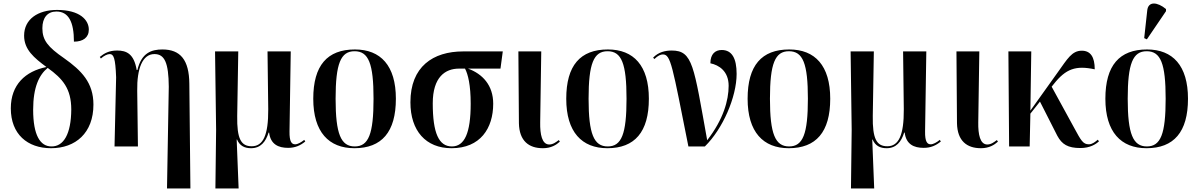

<svg xmlns="http://www.w3.org/2000/svg" viewBox="-20 -826 6767 1083"><path d="M268 10C406 10 507 -76 507 -236C507 -360 440 -428 341 -498C250 -561 219 -599 219 -667C219 -726 248 -761 298 -761C367 -761 397 -702 397 -591C448 -591 481 -614 481 -659C481 -713 431 -770 302 -770C194 -770 116 -718 116 -625C116 -546 172 -500 242 -448C123 -424 41 -348 41 -215C41 -69 135 10 268 10ZM270 0C207 0 167 -63 167 -207C167 -335 201 -404 249 -443C334 -382 382 -326 382 -208C381 -70 339 1 270 0Z M922 237H1054L1048 -353C1047 -489 997 -547 896 -547C836 -547 778 -529 755 -431H751C736 -523 693 -541 641 -541C594 -541 568 -525 543 -505L549 -496C567 -512 586 -521 599 -521C621 -521 631 -499 635 -390L626 0H758L754 -314C752 -440 784 -521 851 -521C909 -521 931 -471 932 -337Z M1195 237H1326L1315 -39H1317C1332 -4 1359 10 1396 10C1450 10 1479 -26 1495 -78H1498C1506 -12 1550 8 1605 8C1645 8 1674 -5 1702 -28L1696 -37C1679 -23 1659 -12 1645 -12C1626 -12 1612 -25 1613 -85L1620 -536H1489L1493 -210C1494 -63 1464 -1 1400 -1C1339 -1 1316 -44 1318 -172L1324 -536H1193L1199 -94Z M1979 10C2133 10 2213 -81 2213 -269C2213 -456 2127 -547 1982 -547C1826 -547 1747 -457 1747 -269C1747 -81 1835 10 1979 10ZM1981 0C1903 0 1873 -70 1873 -269C1873 -468 1902 -537 1980 -537C2059 -537 2087 -468 2087 -269C2087 -70 2059 0 1981 0Z M2527 10C2689 10 2762 -102 2762 -241C2762 -345 2702 -409 2620 -439H2803L2816 -536H2593C2422 -536 2295 -450 2295 -249C2295 -88 2382 10 2527 10ZM2529 0C2455 0 2421 -76 2421 -243C2421 -392 2492 -439 2569 -439H2603C2620 -407 2635 -346 2635 -241C2635 -75 2600 0 2529 0Z M3042 10C3089 10 3118 -9 3138 -27L3132 -36C3117 -25 3100 -11 3078 -11C3037 -11 3026 -68 3027 -135L3033 -536H2904L2907 -131C2909 -30 2964 10 3042 10Z M3406 10C3560 10 3640 -81 3640 -269C3640 -456 3554 -547 3409 -547C3253 -547 3174 -457 3174 -269C3174 -81 3262 10 3406 10ZM3408 0C3330 0 3300 -70 3300 -269C3300 -468 3329 -537 3407 -537C3486 -537 3514 -468 3514 -269C3514 -70 3486 0 3408 0Z M3863 0H3956C4057 -99 4135 -279 4135 -409C4135 -496 4109 -544 4051 -544C4015 -544 3987 -522 3987 -469C4036 -459 4090 -424 4090 -342C4090 -260 4060 -152 3969 -35C3893 -456 3888 -541 3769 -541C3732 -541 3694 -532 3664 -501L3671 -493C3691 -512 3706 -519 3719 -519C3764 -519 3772 -456 3863 0Z M4429 10C4583 10 4663 -81 4663 -269C4663 -456 4577 -547 4432 -547C4276 -547 4197 -457 4197 -269C4197 -81 4285 10 4429 10ZM4431 0C4353 0 4323 -70 4323 -269C4323 -468 4352 -537 4430 -537C4509 -537 4537 -468 4537 -269C4537 -70 4509 0 4431 0Z M4780 237H4911L4900 -39H4902C4917 -4 4944 10 4981 10C5035 10 5064 -26 5080 -78H5083C5091 -12 5135 8 5190 8C5230 8 5259 -5 5287 -28L5281 -37C5264 -23 5244 -12 5230 -12C5211 -12 5197 -25 5198 -85L5205 -536H5074L5078 -210C5079 -63 5049 -1 4985 -1C4924 -1 4901 -44 4903 -172L4909 -536H4778L4784 -94Z M5513 10C5560 10 5589 -9 5609 -27L5603 -36C5588 -25 5571 -11 5549 -11C5508 -11 5497 -68 5498 -135L5504 -536H5375L5378 -131C5380 -30 5435 10 5513 10Z M5672 0H5788L5792 -185L5846 -253L5944 -60C5970 -12 6003 9 6074 9C6129 9 6162 -13 6179 -29L6172 -38C6158 -26 6141 -12 6122 -12C6089 -12 6078 -33 6040 -103L5912 -337L5924 -352C5992 -438 6048 -458 6155 -435C6155 -505 6131 -540 6082 -540C6026 -540 6001 -494 5947 -419L5792 -202L5797 -536H5668Z M6449 -604 6557 -763V-775C6509 -815 6456 -821 6451 -766L6434 -611ZM6447 10C6601 10 6681 -81 6681 -269C6681 -456 6595 -547 6450 -547C6294 -547 6215 -457 6215 -269C6215 -81 6303 10 6447 10ZM6449 0C6371 0 6341 -70 6341 -269C6341 -468 6370 -537 6448 -537C6527 -537 6555 -468 6555 -269C6555 -70 6527 0 6449 0Z"/></svg>

Font: Noto Serif Display SemiCondensed SemiBold
Style: Regular
Weight: 600
Width: 4
Designer: Monotype Design Team
Foundry: Monotype Imaging Inc.
Version: Version 2.009